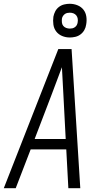

<svg xmlns="http://www.w3.org/2000/svg" viewBox="-28 -994 548 1014"><path d="M-8 0 280 -735H350L396 0H333L322 -205H134L55 0ZM319 -260 307 -490Q305 -527 303 -564.5Q301 -602 299 -639Q285 -602 271 -564.5Q257 -527 243 -490L155 -260ZM341 -796Q319 -796 300 -804Q281 -812 269 -827.5Q257 -843 254 -864Q251 -885 254 -906Q257 -921 264 -934.5Q271 -948 283.5 -957.5Q296 -967 311 -970.5Q326 -974 340 -974Q362 -974 381.5 -966Q401 -958 413 -942.5Q425 -927 428 -906Q431 -885 427 -864Q425 -849 417.5 -835.5Q410 -822 397.5 -812.5Q385 -803 370 -799.5Q355 -796 341 -796ZM341 -843Q348 -843 354.5 -844.5Q361 -846 367.5 -850.5Q374 -855 377.5 -861.5Q381 -868 382 -875Q384 -885 382.5 -895Q381 -905 375 -912.5Q369 -920 360 -923.5Q351 -927 341 -927Q334 -927 327 -925.5Q320 -924 314 -919.5Q308 -915 304 -908.5Q300 -902 299 -895Q298 -885 299 -875Q300 -865 306 -857.5Q312 -850 321.5 -846.5Q331 -843 341 -843Z"/></svg>

Font: Iosevka SS18 Light
Style: Italic
Weight: 300
Italic angle: -9°
Monospace: yes
Designer: Belleve Invis
Foundry: Belleve Invis
Version: Version 25.1.1; ttfautohint (v1.8.4)